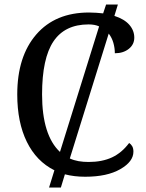

<svg xmlns="http://www.w3.org/2000/svg" viewBox="-20 -780 654 858"><path d="M440.9 -720.2 454.1 -759.8H506.8L491.2 -709Q535.6 -694.8 557.9 -669.2Q580.1 -643.6 580.1 -611.8Q580.1 -581.1 555.4 -561.5Q530.8 -542 493.2 -542Q493.2 -565.4 486.6 -588.6Q480 -611.8 465.8 -629.9L292 -71.8Q310.1 -63.5 331.1 -59.8Q352.1 -56.2 376 -56.2Q436.5 -56.2 480.5 -76.7Q524.4 -97.2 557.1 -141.1Q565.4 -135.7 570.8 -126.5Q576.2 -117.2 576.2 -102.1Q576.2 -57.6 517.3 -23.9Q458.5 9.8 360.8 9.8Q335.9 9.8 313.5 7.1Q291 4.4 270 -1L252 58.1H199.2L223.1 -19Q142.6 -59.1 99.9 -146.2Q57.1 -233.4 57.1 -357.9Q57.1 -527.8 142.1 -626Q227.1 -724.1 377.9 -724.1Q395 -724.1 410.9 -722.9Q426.8 -721.7 440.9 -720.2ZM248 -101.1 422.9 -662.1Q403.8 -670.9 376 -670.9Q270 -670.9 219 -595.2Q168 -519.5 168 -357.9Q168 -267.1 188.2 -202.4Q208.5 -137.7 248 -101.1Z"/></svg>

Font: Noto Serif
Style: Regular
Weight: 400
Designer: Monotype Design team
Foundry: Monotype Imaging Inc.
Version: Version 1.02